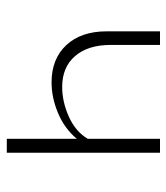

<svg xmlns="http://www.w3.org/2000/svg" viewBox="18 -520 502 579"><g transform="rotate(-90 269.5 -231.0)"><path d="M310 -327Q381 -327 422.5 -282.5Q464 -238 464 -161V0H423V-149Q423 -217 389.5 -256Q356 -295 296 -295Q252 -295 207 -275Q162 -255 140 -218V0H98V-462H140V-251Q171 -288 217.5 -307.5Q264 -327 310 -327Z"/></g></svg>

Font: EauTestSC Light
Style: Regular
Weight: 300
Designer: Christian Thalmann (Catharsis Fonts)
Version: Version 0.001;PS 000.001;hotconv 1.0.88;makeotf.lib2.5.64775